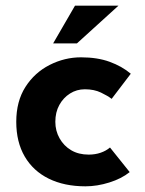

<svg xmlns="http://www.w3.org/2000/svg" viewBox="-20 -654 519 686"><path d="M443.4 -39.1Q414.1 -15.6 370.6 -2Q327.1 11.7 285.2 11.7Q210 11.7 154.3 -15.6Q98.6 -43 68.4 -94.7Q38.1 -146.5 38.1 -218.8Q38.1 -292 70.8 -343.3Q103.5 -394.5 157.2 -421.9Q210.9 -449.2 269.5 -449.2Q328.1 -449.2 372.1 -433.1Q416 -417 447.3 -390.6L378.9 -300.8Q365.2 -311.5 340.8 -323.2Q316.4 -335 283.2 -335Q253.9 -335 230 -319.8Q206.1 -304.7 191.9 -278.8Q177.7 -252.9 177.7 -218.8Q177.7 -186.5 192.9 -159.7Q208 -132.8 234.4 -117.2Q260.7 -101.6 296.9 -101.6Q320.3 -101.6 339.8 -108.4Q359.4 -115.2 373 -127ZM403.3 -633.8 254.9 -499H169.9L248 -633.8Z"/></svg>

Font: Josefin Sans CFJ
Style: Bold
Weight: 700
Designer: Santiago Orozco
Foundry: Typemade
Version: Version 2.001